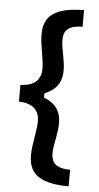

<svg xmlns="http://www.w3.org/2000/svg" viewBox="-57 -701 465 903"><g transform="rotate(5 175.0 -250.0)"><path d="M302.5 87.5C231.7 87.5 213.3 58.3 213.3 17.5C213.3 -23.3 231.7 -75.8 231.7 -125C231.7 -171.7 215 -215 150.8 -240V-260C215 -285.8 231.7 -329.2 231.7 -375C231.7 -424.2 213.3 -476.7 213.3 -518.3C213.3 -559.2 232.5 -587.5 302.5 -587.5V-665.8C145.8 -665.8 113.3 -606.7 113.3 -535C113.3 -481.7 131.7 -421.7 131.7 -374.2C131.7 -326.7 105.8 -291.7 35 -290V-210.8C105.8 -208.3 131.7 -174.2 131.7 -125.8C131.7 -79.2 113.3 -18.3 113.3 35C113.3 106.7 145.8 165.8 302.5 165.8Z"/></g></svg>

Font: Familjen Grotesk Medium
Style: Regular
Weight: 500
Designer: Anders Wikstroem, Jonas Baeckman, Matilda Gysing, Kristian Moeller
Foundry: Familjen STHLM AB
Version: Version 2.000